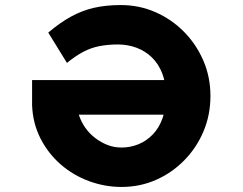

<svg xmlns="http://www.w3.org/2000/svg" viewBox="-20 -730 961 760"><path d="M461 10Q395 10 332.5 -13Q270 -36 220.5 -79Q171 -122 140.5 -181.5Q110 -241 107 -313V-413H745L754 -276H292Q301 -248 317.5 -224.5Q334 -201 357 -183.5Q380 -166 406 -156Q432 -146 461 -146Q496 -146 528 -159Q560 -172 585 -198Q610 -224 623.5 -262.5Q637 -301 637 -351Q637 -402 622 -440Q607 -478 581 -503Q555 -528 520.5 -541Q486 -554 447 -554Q408 -554 374 -547.5Q340 -541 309 -524.5Q278 -508 245 -481L171 -601Q217 -640 260.5 -664Q304 -688 351.5 -699Q399 -710 458 -710Q531 -710 595 -682Q659 -654 708 -604.5Q757 -555 785 -490Q813 -425 813 -350Q813 -275 785.5 -210Q758 -145 709.5 -95.5Q661 -46 597.5 -18Q534 10 461 10Z"/></svg>

Font: Lexend Tera
Style: Bold
Weight: 700
Designer: Bonnie Shaver-Troup, Thomas Jockin
Foundry: Lexend
Version: Version 1.007